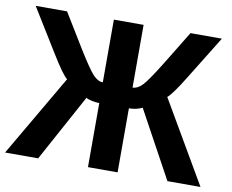

<svg xmlns="http://www.w3.org/2000/svg" viewBox="-79 -785 1064 882"><g transform="rotate(10 453.0 -344.0)"><path d="M383.8 0V-298.8Q368.2 -298.8 349.4 -302.7Q330.6 -306.6 321.8 -312.5L151.4 0H-2.9L219.2 -380.9Q197.3 -397.5 141.1 -489.3L18.6 -688H165L261.7 -529.8Q315.4 -442.9 337.9 -419.2Q360.4 -395.5 383.3 -395.5V-688H522V-395.5Q544.9 -395.5 567.4 -418.7Q589.8 -441.9 644 -529.8L740.7 -688H887.2L764.6 -489.3Q708.5 -397.5 686.5 -380.9L908.7 0H754.4L584 -312.5Q556.6 -298.8 522 -298.8V0Z"/></g></svg>

Font: Liberation Sans
Style: Bold
Weight: 700
Designer: Steve Matteson
Foundry: Ascender Corporation
Version: Version 2.1.5